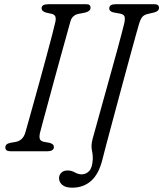

<svg xmlns="http://www.w3.org/2000/svg" viewBox="-20 -720 777 914"><path d="M170 -86Q166 -66.5 170.2 -57.2Q174.5 -48 188 -45L216 -40Q237 -34.5 236.5 -19.5Q236.5 -10 228.2 -5Q220 0 208 0H29Q5.5 0 5.5 -18Q5 -35 29 -40L55 -44.5Q88.5 -51 100 -87Q104 -101 114.8 -139.2Q125.5 -177.5 140.2 -230.2Q155 -283 171 -341.2Q187 -399.5 201.8 -454.5Q216.5 -509.5 227.8 -552.2Q239 -595 243.5 -615.5Q247 -631.5 243.5 -641.2Q240 -651 224.5 -654.5L199.5 -660Q178 -666 178 -681Q178 -700 211.5 -700H388.5Q401.5 -700 406.2 -696Q411 -692 411 -683.5Q411 -666.5 385 -660L354 -654Q324 -648 315.5 -619Q309.5 -596.5 297 -552.2Q284.5 -508 269 -451.5Q253.5 -395 237.2 -335.5Q221 -276 206.8 -223.2Q192.5 -170.5 182.5 -133.8Q172.5 -97 170 -86ZM641 -603Q638 -593 628.5 -559Q619 -525 605.2 -474.5Q591.5 -424 575.2 -364.2Q559 -304.5 542.5 -243Q526 -181.5 511 -125.5Q496 -69.5 484.5 -26.2Q473 17 467.5 39.5Q450.5 108.5 413.8 141Q377 173.5 324 173.5Q291.5 173.5 276.2 160Q261 146.5 261 128Q261 113 271.8 102.2Q282.5 91.5 302 91.5Q320 91.5 336.5 100.8Q353 110 368.5 110Q389 110 404 94.8Q419 79.5 421.5 40.5Q422.5 18.5 417.5 -4.8Q412.5 -28 421 -59.5Q423 -66 431.2 -96Q439.5 -126 452.2 -172Q465 -218 480 -272Q495 -326 510.2 -380.8Q525.5 -435.5 538.5 -483.2Q551.5 -531 560.2 -564.5Q569 -598 571.5 -609Q576.5 -633 572.5 -642.2Q568.5 -651.5 552.5 -655L519.5 -661Q500 -666 500 -680Q500.5 -700 530.5 -700H714.5Q737 -700 737 -683Q737 -667 715 -661L683 -653.5Q666.5 -649.5 657.8 -639.8Q649 -630 641 -603Z"/></svg>

Font: Fraunces 72pt SuperSoft Light
Style: Italic
Weight: 300
Italic angle: -16°
Version: Version 1.000;[b76b70a41]